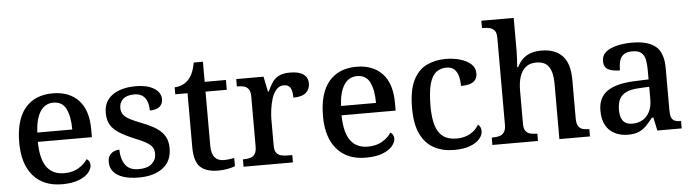

<svg xmlns="http://www.w3.org/2000/svg" viewBox="-47 -960 4217 1170"><g transform="rotate(-5 2061.0 -375.0)"><path d="M292 10Q178 10 115.5 -62Q53 -134 53 -264Q53 -405 113 -476Q173 -547 282 -547Q382 -547 439.5 -486.5Q497 -426 497 -307V-260H166Q168 -153 204.5 -104.5Q241 -56 310 -56Q362 -56 398.5 -78Q435 -100 453 -129Q462 -125 468 -115Q474 -105 474 -91Q474 -69 454.5 -45.5Q435 -22 394.5 -6Q354 10 292 10ZM382 -317Q382 -396 359 -443Q336 -490 281 -490Q230 -490 201 -445.5Q172 -401 168 -317Z M761 10Q705 10 666 -3Q627 -16 606.5 -40.5Q586 -65 586 -99Q586 -128 598.5 -143Q611 -158 627.5 -164Q644 -170 657 -170Q657 -115 682 -78Q707 -41 765 -41Q818 -41 845 -65Q872 -89 872 -126Q872 -150 861.5 -166Q851 -182 824.5 -197.5Q798 -213 749 -232Q697 -254 662.5 -276Q628 -298 611 -327Q594 -356 594 -400Q594 -471 647.5 -508.5Q701 -546 789 -546Q841 -546 875.5 -533Q910 -520 926.5 -499Q943 -478 943 -454Q943 -425 923 -408Q903 -391 863 -391Q863 -441 841.5 -469Q820 -497 776 -497Q731 -497 708 -476.5Q685 -456 685 -422Q685 -398 697.5 -381Q710 -364 738 -349.5Q766 -335 813 -317Q864 -297 897 -275Q930 -253 946.5 -223.5Q963 -194 963 -152Q963 -73 908.5 -31.5Q854 10 761 10Z M1247 10Q1173 10 1137 -24.5Q1101 -59 1101 -146V-476H1026V-519Q1047 -519 1070 -528Q1093 -537 1109 -554Q1126 -571 1137 -596.5Q1148 -622 1155 -659H1211V-536H1341V-476H1211V-146Q1211 -97 1230.5 -74Q1250 -51 1285 -51Q1303 -51 1318.5 -53Q1334 -55 1350 -58V-8Q1337 -2 1308 4Q1279 10 1247 10Z M1402 0V-45H1405Q1428 -45 1446.5 -50Q1465 -55 1475.5 -70.5Q1486 -86 1486 -117V-423Q1486 -453 1475 -467.5Q1464 -482 1446.5 -486.5Q1429 -491 1407 -491H1404V-536H1571L1590 -443H1595Q1608 -473 1623.5 -496.5Q1639 -520 1664.5 -533.5Q1690 -547 1733 -547Q1789 -547 1816 -527Q1843 -507 1843 -471Q1843 -436 1818.5 -414.5Q1794 -393 1741 -393Q1741 -434 1729.5 -453.5Q1718 -473 1689 -473Q1662 -473 1643.5 -452Q1625 -431 1615 -399Q1605 -367 1600.5 -333Q1596 -299 1596 -273V-112Q1596 -83 1607 -68.5Q1618 -54 1635.5 -49.5Q1653 -45 1675 -45H1704V0Z M2150 10Q2036 10 1973.5 -62Q1911 -134 1911 -264Q1911 -405 1971 -476Q2031 -547 2140 -547Q2240 -547 2297.5 -486.5Q2355 -426 2355 -307V-260H2024Q2026 -153 2062.5 -104.5Q2099 -56 2168 -56Q2220 -56 2256.5 -78Q2293 -100 2311 -129Q2320 -125 2326 -115Q2332 -105 2332 -91Q2332 -69 2312.5 -45.5Q2293 -22 2252.5 -6Q2212 10 2150 10ZM2240 -317Q2240 -396 2217 -443Q2194 -490 2139 -490Q2088 -490 2059 -445.5Q2030 -401 2026 -317Z M2689 10Q2621 10 2568.5 -17.5Q2516 -45 2486 -105.5Q2456 -166 2456 -265Q2456 -373 2486 -434.5Q2516 -496 2568 -521.5Q2620 -547 2685 -547Q2733 -547 2774 -535Q2815 -523 2840 -500.5Q2865 -478 2865 -444Q2865 -422 2855 -406.5Q2845 -391 2823.5 -383Q2802 -375 2765 -375Q2765 -408 2758 -434.5Q2751 -461 2734 -477.5Q2717 -494 2686 -494Q2650 -494 2623.5 -474Q2597 -454 2583 -404.5Q2569 -355 2569 -266Q2569 -196 2583.5 -149.5Q2598 -103 2629 -80.5Q2660 -58 2711 -58Q2759 -58 2794.5 -78.5Q2830 -99 2847 -131Q2856 -125 2861 -114.5Q2866 -104 2866 -90Q2866 -66 2846.5 -43Q2827 -20 2788 -5Q2749 10 2689 10Z M2924 0V-45H2930Q2953 -45 2971 -50Q2989 -55 3000 -70.5Q3011 -86 3011 -116V-649Q3011 -678 2999.5 -692Q2988 -706 2970 -710.5Q2952 -715 2932 -715H2923V-760H3121V-555Q3121 -535 3119.5 -513Q3118 -491 3117 -475Q3116 -459 3116 -459H3122Q3138 -491 3160 -510.5Q3182 -530 3209.5 -538.5Q3237 -547 3270 -547Q3354 -547 3399 -500.5Q3444 -454 3444 -352V-117Q3444 -86 3453.5 -70.5Q3463 -55 3479.5 -50Q3496 -45 3518 -45H3521V0H3334V-341Q3334 -406 3311.5 -441.5Q3289 -477 3232 -477Q3194 -477 3169 -456.5Q3144 -436 3132.5 -400Q3121 -364 3121 -317V-111Q3121 -83 3131.5 -68.5Q3142 -54 3160 -49.5Q3178 -45 3200 -45H3203V0Z M3753 10Q3709 10 3673.5 -7.5Q3638 -25 3618 -60.5Q3598 -96 3598 -151Q3598 -231 3654 -269.5Q3710 -308 3825 -312L3907 -315V-373Q3907 -409 3901.5 -436Q3896 -463 3878 -478.5Q3860 -494 3823 -494Q3788 -494 3769.5 -480Q3751 -466 3744.5 -441.5Q3738 -417 3738 -385Q3690 -385 3665 -399.5Q3640 -414 3640 -449Q3640 -485 3665.5 -506Q3691 -527 3733.5 -537Q3776 -547 3827 -547Q3922 -547 3969.5 -508Q4017 -469 4017 -375V-117Q4017 -89 4023 -73.5Q4029 -58 4043 -51.5Q4057 -45 4079 -45H4082V0H3933L3916 -81H3907Q3886 -54 3866 -33.5Q3846 -13 3820 -1.5Q3794 10 3753 10ZM3785 -55Q3823 -55 3850 -71.5Q3877 -88 3892 -119Q3907 -150 3907 -191V-270L3848 -267Q3796 -265 3766 -250.5Q3736 -236 3723.5 -210Q3711 -184 3711 -146Q3711 -116 3719 -95.5Q3727 -75 3743.5 -65Q3760 -55 3785 -55Z"/></g></svg>

Font: Noto Serif Kannada Medium
Style: Regular
Weight: 500
Version: Version 2.003